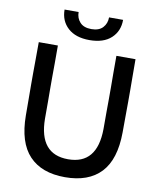

<svg xmlns="http://www.w3.org/2000/svg" viewBox="-101 -1024 922 1118"><g transform="rotate(10 360.0 -465.5)"><path d="M74 -733H187Q187 -672 187 -628Q187 -584 186.5 -548.5Q186 -513 186.5 -478Q187 -443 187 -400.5Q187 -358 187 -300Q189 -91 360 -91Q531 -91 533 -300Q533 -358 533 -400.5Q533 -443 533.5 -478Q534 -513 533.5 -548.5Q533 -584 533 -628Q533 -672 533 -733H646Q646 -672 646.5 -628Q647 -584 647 -548.5Q647 -513 647 -478Q647 -443 646.5 -400.5Q646 -358 646 -300Q645 -140 572 -62.5Q499 15 360 15Q222 15 148.5 -62.5Q75 -140 74 -300Q74 -358 73.5 -400.5Q73 -443 73 -478Q73 -513 73 -548.5Q73 -584 73.5 -628Q74 -672 74 -733ZM362 -796Q280 -796 234.5 -837.5Q189 -879 189 -946H272Q272 -910 294.5 -885.5Q317 -861 362 -861Q407 -861 429.5 -885.5Q452 -910 452 -946H535Q535 -879 490 -837.5Q445 -796 362 -796Z"/></g></svg>

Font: Kreadon Light
Style: Bold
Weight: 600
Designer: Reiya WATANABE
Foundry: StudioGnu
Version: Version 1.003; ttfautohint (v1.8.4.7-5d5b);gftools[0.9.32]